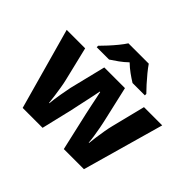

<svg xmlns="http://www.w3.org/2000/svg" viewBox="-170 -994 1221 1221"><g transform="rotate(45 440.5 -383.0)"><path d="M485 -215Q481 -232 474.5 -261Q468 -290 461.5 -322Q455 -354 449.5 -380.5Q444 -407 441 -420H437Q435 -407 429.5 -380.5Q424 -354 417 -322Q410 -290 403.5 -260Q397 -230 393 -210L343 0H164L11 -549H177L232 -321Q238 -297 243.5 -263Q249 -229 253.5 -196Q258 -163 260 -141H263Q264 -157 267.5 -182Q271 -207 275.5 -232.5Q280 -258 284 -278Q288 -298 289 -305L349 -549H535L591 -304Q595 -288 600.5 -257.5Q606 -227 611 -195Q616 -163 617 -141H620Q622 -162 626.5 -195.5Q631 -229 637 -263.5Q643 -298 649 -321L706 -549H870L715 0H534ZM532 -766Q547 -744 569.5 -716.5Q592 -689 615.5 -663Q639 -637 657 -619V-606H546Q520 -622 493 -641.5Q466 -661 440 -686Q414 -661 387.5 -642Q361 -623 335 -606H224V-619Q243 -638 266.5 -663.5Q290 -689 312.5 -716.5Q335 -744 349 -766Z"/></g></svg>

Font: Noto Sans Thai ExtraBold
Style: Regular
Weight: 800
Version: Version 2.001